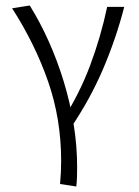

<svg xmlns="http://www.w3.org/2000/svg" viewBox="-20 -438 503 697"><path d="M257 239 198 230Q200 209 201 188Q202 167 202 146Q202 -5 155 -141Q108 -277 24 -408L88 -418Q126 -357 157.5 -286.5Q189 -216 212 -140Q235 -64 247.5 14Q260 92 260 168Q260 186 259.5 203.5Q259 221 257 239ZM369 -413H431Q402 -300 355 -189.5Q308 -79 237 26L204 4Q268 -96 307 -200Q346 -304 369 -413Z"/></svg>

Font: Ysabeau Office Light
Style: Regular
Weight: 300
Designer: Christian Thalmann (Catharsis Fonts)
Version: Version 2.001;gftools[0.9.30]; featfreeze: tnum,lnum,ss02